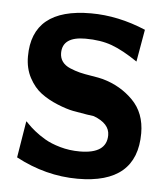

<svg xmlns="http://www.w3.org/2000/svg" viewBox="-43 -526 501 575"><g transform="rotate(5 208.0 -238.5)"><path d="M25 -38 43 -148Q44 -148 51.5 -140Q59 -132 72.5 -121Q86 -110 104.5 -99Q123 -88 151 -80Q179 -72 210 -72Q291 -72 291 -128Q291 -163 243 -181L222 -184Q202 -187 181 -191Q160 -195 132 -206.5Q104 -218 82.5 -234Q61 -250 46 -278Q31 -306 31 -342Q31 -487 208 -487Q290 -487 373 -452L356 -355Q312 -385 278 -397.5Q244 -410 198 -410Q129 -410 129 -361Q129 -346 137 -335Q145 -324 160.5 -317.5Q176 -311 190 -307.5Q204 -304 226.5 -300.5Q249 -297 260 -294Q314 -279 351.5 -241Q389 -203 389 -142Q389 10 211 10Q115 10 25 -38Z"/></g></svg>

Font: Coval
Style: Bold
Weight: 700
Foundry: Context Ltd
Version: Version 001.000